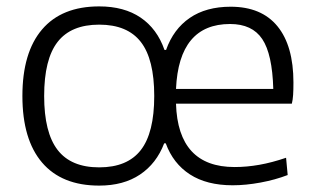

<svg xmlns="http://www.w3.org/2000/svg" viewBox="-20 -570 986 600"><path d="M834 -292Q831 -401 799.5 -448Q768 -495 699 -495Q539 -495 530 -292ZM118 -270Q118 -156 160 -101.5Q202 -47 290 -47Q378 -47 420 -101Q462 -155 462 -270Q462 -385 420 -439Q378 -493 290 -493Q202 -493 160 -439Q118 -385 118 -270ZM707 9Q626 9 573.5 -25Q521 -59 498 -122H493Q469 -59 417.5 -24.5Q366 10 290 10Q173 10 111.5 -62Q50 -134 50 -270Q50 -406 111.5 -478Q173 -550 290 -550Q368 -550 419.5 -515Q471 -480 494 -414H499Q522 -479 573 -514Q624 -549 701 -549Q797 -549 847 -488Q897 -427 897 -312Q897 -289 896 -273.5Q895 -258 892 -246H530Q536 -48 713 -48Q751 -48 790.5 -55Q830 -62 874 -77L879 -23Q840 -8 794 0.5Q748 9 707 9Z"/></svg>

Font: EncodeSans
Style: Light
Weight: 300
Designer: Pablo Impallari, Andres Torresi
Foundry: Pablo Impallari, Andres Torresi
Version: Version 1.000; ttfautohint (v1.4.1)